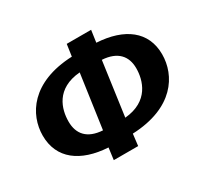

<svg xmlns="http://www.w3.org/2000/svg" viewBox="-145 -882 1123 1071"><g transform="rotate(-30 416.5 -346.5)"><path d="M830 -377C830 -524 720 -606 544 -616L555 -693H398L387 -617C121 -606 26 -451 26 -316C26 -168 137 -86 311 -76L301 0H458L467 -75C735 -86 830 -241 830 -377ZM190 -312C190 -391 222 -506 381 -519L332 -174C234 -180 190 -232 190 -312ZM475 -173 523 -518C622 -512 666 -459 666 -382C666 -306 634 -187 475 -173Z"/></g></svg>

Font: Fira Sans
Style: Bold Italic
Weight: 700
Italic angle: -8°
Designer: bBox Type GmbH & Carrois Corporate GbR & Edenspiekermann AG
Foundry: bBox Type GmbH & Carrois Corporate GbR & Edenspiekermann AG
Version: Version 4.301;PS 004.301;hotconv 1.0.88;makeotf.lib2.5.64775